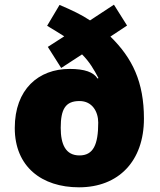

<svg xmlns="http://www.w3.org/2000/svg" viewBox="-20 -882 681 819"><path d="M234 -861 181 -772C206 -757 234 -740 254 -727L184 -682L241 -592L330 -650C362 -618 381 -585 400 -549L396 -547C379 -574 342 -588 277 -588C144 -588 43 -501 43 -336C43 -171 158 -83 317 -83C486 -83 594 -195 594 -376C594 -532 545 -634 451 -726L522 -773L466 -862L364 -795C328 -819 286 -839 234 -861ZM319 -451C374 -451 399 -405 399 -359C399 -265 378 -219 319 -219C260 -219 239 -266 239 -337C239 -416 259 -451 319 -451Z"/></svg>

Font: Noto Sans Telugu UI Black
Style: Regular
Weight: 900
Designer: Jelle Bosma - Monotype Design Team
Foundry: Monotype Imaging Inc.
Version: Version 2.005